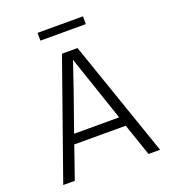

<svg xmlns="http://www.w3.org/2000/svg" viewBox="-148 -936 932 1045"><g transform="rotate(-20 318.5 -413.0)"><path d="M453 -781H190V-826H453ZM105 0H38L276 -674H366L599 0H532L468 -187H170ZM321 -622Q283 -506 189 -242H450Z"/></g></svg>

Font: Hind Jalandhar Light
Style: Regular
Weight: 300
Designer: Namrata Goyal
Foundry: Indian Type Foundry
Version: Version 0.702;PS 1.0;hotconv 1.0.81;makeotf.lib2.5.63406